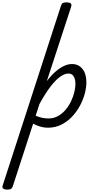

<svg xmlns="http://www.w3.org/2000/svg" viewBox="-141 -1058 796 1616"><path d="M-82 538Q-98 538 -111.5 530.5Q-125 523 -119 505L371 -1006Q377 -1026 386.5 -1032Q396 -1038 416 -1038Q447 -1038 455.5 -1028.5Q464 -1019 457 -999L253 -375Q291 -425 328 -456.5Q365 -488 399 -503.5Q433 -519 465 -519Q520 -519 553 -478Q586 -437 586 -366Q586 -320 572 -268Q558 -216 530.5 -165.5Q503 -115 463.5 -74Q424 -33 373.5 -8Q323 17 261 17Q229 17 197.5 7.5Q166 -2 138 -17L-34 512Q-38 525 -48.5 531.5Q-59 538 -82 538ZM159 -84Q190 -71 216 -66Q242 -61 267 -61Q311 -61 347 -81Q383 -101 410.5 -133.5Q438 -166 456.5 -204.5Q475 -243 484.5 -282Q494 -321 494 -352Q494 -379 487 -398.5Q480 -418 467.5 -428.5Q455 -439 436 -439Q401 -439 361.5 -409.5Q322 -380 279 -322.5Q236 -265 191 -182Z"/></svg>

Font: Playwrite IN
Style: Regular
Weight: 400
Designer: Veronika Burian, José Scaglione
Foundry: TypeTogether
Version: Version 1.002